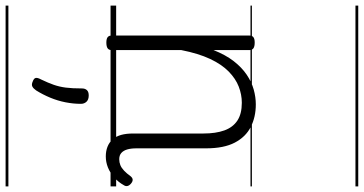

<svg xmlns="http://www.w3.org/2000/svg" viewBox="-327 -598 1300 686"><g transform="rotate(90 323.0 -255.0)"><path d="M539 17Q520 17 504.5 11Q489 5 478 -7.5Q467 -20 462 -38Q457 -56 457 -81V-332Q457 -376 446 -406.5Q435 -437 411 -453Q387 -469 347 -469Q318 -469 289.5 -458Q261 -447 235.5 -422Q210 -397 190.5 -355.5Q171 -314 159 -253V-4Q159 6 152.5 10.5Q146 15 132 15Q119 15 113 10.5Q107 6 107 -4V-496Q107 -506 113 -510.5Q119 -515 132 -515Q146 -515 152.5 -510.5Q159 -506 159 -496V-368Q176 -411 198.5 -440Q221 -469 247 -486.5Q273 -504 300 -511.5Q327 -519 353 -519Q398 -519 433.5 -501Q469 -483 489.5 -444Q510 -405 510 -341V-93Q510 -73 514 -59.5Q518 -46 526.5 -38.5Q535 -31 549 -31Q560 -31 570 -35Q580 -39 590 -48.5Q600 -58 610 -72Q616 -79 622.5 -79Q629 -79 636 -73Q643 -67 644.5 -60.5Q646 -54 642 -48Q631 -28 614 -13Q597 2 578 9.5Q559 17 539 17ZM271 278Q260 274 258.5 267.5Q257 261 264 248Q276 223 283 203Q290 183 293 160Q296 137 296 102Q296 91 302 84.5Q308 78 321 78Q336 78 343.5 86Q351 94 351 106Q351 133 345.5 161Q340 189 329 215.5Q318 242 303 266Q296 276 289 279.5Q282 283 271 278ZM0 365H646V375H0ZM0 -20H646V0H0ZM0 -505H646V-500H0ZM0 -885H646V-875H0Z"/></g></svg>

Font: Playwrite IT Moderna Guides
Style: Regular
Weight: 400
Designer: Veronika Burian, José Scaglione
Foundry: TypeTogether
Version: Version 1.003